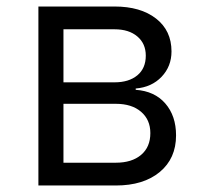

<svg xmlns="http://www.w3.org/2000/svg" viewBox="-20 -570 640 590"><path d="M98 0V-550H332Q412 -550 459.5 -513Q507 -476 507 -412Q507 -366 476.5 -334Q446 -302 397 -298V-294Q455 -290 488 -252Q521 -214 521 -154Q521 -83 471 -41.5Q421 0 336 0ZM175 -317H332Q376 -317 402 -338.5Q428 -360 428 -399Q428 -436 402 -458Q376 -480 332 -480H175ZM175 -70H336Q385 -70 413.5 -94Q442 -118 442 -161Q442 -202 413.5 -226.5Q385 -251 336 -251H175Z"/></svg>

Font: Pitagon Sans Mono Light
Style: Regular
Weight: 300
Monospace: yes
Designer: Travis Tran
Foundry: Pitagon
Version: Version 1.001; ttfautohint (v1.8.4.7-5d5b);gftools[0.9.26]